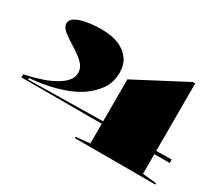

<svg xmlns="http://www.w3.org/2000/svg" viewBox="-127 -1008 1473 1292"><g transform="rotate(30 610.0 -362.0)"><path d="M34 -174V-198Q105 -213 163 -232.5Q221 -252 261 -276Q302 -299 326 -327.5Q350 -356 350 -392Q350 -430 319 -462Q288 -494 217 -537Q174 -563 144 -588Q114 -613 114 -641Q114 -669 144 -687Q174 -705 226 -714.5Q278 -724 344 -724Q422 -724 477 -700.5Q532 -677 561.5 -634.5Q591 -592 591 -531Q591 -457 553 -401.5Q515 -346 454 -305Q402 -271 338.5 -248.5Q275 -226 208.5 -213Q142 -200 80 -196V-184L658 -193V-519L1049 -724H1067V-199L1186 -201V-174H1067V-21L1175 -10V0H549V-10L658 -21V-174Z"/></g></svg>

Font: Kalnia Expanded SemiBold
Style: Regular
Weight: 600
Width: 7
Designer: Frida Medrano
Foundry: Frida Medrano
Version: Version 1.105